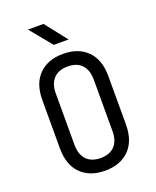

<svg xmlns="http://www.w3.org/2000/svg" viewBox="-172 -1049 943 1159"><g transform="rotate(-20 300.0 -470.0)"><path d="M300 10Q202 10 145 -47Q88 -104 88 -210V-520Q88 -626 145 -683Q202 -740 300 -740Q398 -740 455 -683Q512 -626 512 -521V-210Q512 -104 455 -47Q398 10 300 10ZM300 -71Q359 -71 390.5 -104.5Q422 -138 422 -200V-530Q422 -592 390.5 -625.5Q359 -659 300 -659Q242 -659 210 -625.5Q178 -592 178 -530V-200Q178 -138 210 -104.5Q242 -71 300 -71ZM267 -810 152 -950H252L362 -810Z"/></g></svg>

Font: JetBrains Mono
Style: Regular
Weight: 400
Monospace: yes
Designer: Philipp Nurullin, Konstantin Bulenkov
Foundry: JetBrains
Version: Version 2.305